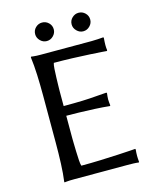

<svg xmlns="http://www.w3.org/2000/svg" viewBox="-125 -931 820 1018"><g transform="rotate(-15 285.0 -422.0)"><path d="M201.2 -212.4Q201.2 -205.6 201.7 -184.8Q202.1 -164.1 202.9 -138.7Q203.6 -113.3 205.1 -91.1Q206.5 -68.8 210 -59.6Q262.7 -59.6 315.9 -61.5Q369.1 -63.5 412.6 -65.7Q456.1 -67.9 482.4 -69.8Q508.8 -71.8 508.8 -71.8L510.7 -67.9Q508.8 -50.8 508.8 -32.7Q508.8 -25.4 509.3 -18.6Q509.8 -11.7 510.7 0L508.8 2.9Q495.6 1 479 0.5Q462.4 0 445.3 0H155.8Q128.4 0 114.7 1.5Q101.1 2.9 101.1 2.9L100.1 0Q106 -43.5 108.2 -98.1Q110.4 -152.8 110.4 -212.4V-471.7Q110.4 -531.2 108.2 -584.7Q106 -638.2 100.1 -683.6L102.1 -687Q102.1 -687 115.7 -685.3Q129.4 -683.6 155.8 -683.6H434.6Q451.2 -683.6 468.3 -684.8Q485.4 -686 498.5 -687L500.5 -683.6Q499.5 -672.9 499 -661.1Q498.5 -649.4 498.5 -643.6Q498.5 -636.2 499 -629.2Q499.5 -622.1 500.5 -615.7L498.5 -611.8Q498.5 -611.8 473.4 -613.8Q448.2 -615.7 407 -617.9Q365.7 -620.1 314.2 -622.1Q262.7 -624 210 -624Q206.5 -614.7 205.1 -592.5Q203.6 -570.3 202.9 -544.9Q202.1 -519.5 201.7 -498.8Q201.2 -478 201.2 -471.7V-389.2Q264.2 -389.2 304.9 -390.6Q345.7 -392.1 376.2 -394.8Q406.7 -397.5 438 -399.4L440.9 -396.5Q439.9 -389.2 439 -379.6Q438 -370.1 438 -362.3Q438 -355 439 -345.5Q439.9 -335.9 440.9 -328.6L438 -325.7Q401.9 -329.6 356.2 -331.8Q310.5 -334 268.6 -335Q226.6 -335.9 201.2 -335.9ZM153.8 -795.9Q153.8 -817.4 168.9 -832Q184.1 -846.7 204.6 -846.7Q225.6 -846.7 240.7 -832Q255.9 -817.4 255.9 -795.9Q255.9 -775.9 240.7 -760.5Q225.6 -745.1 204.6 -745.1Q184.1 -745.1 168.9 -760.5Q153.8 -775.9 153.8 -795.9ZM354 -795.9Q354 -817.4 369.4 -832Q384.8 -846.7 404.8 -846.7Q425.8 -846.7 440.9 -832Q456.1 -817.4 456.1 -795.9Q456.1 -775.9 440.9 -760.5Q425.8 -745.1 404.8 -745.1Q384.8 -745.1 369.4 -760.5Q354 -775.9 354 -795.9Z"/></g></svg>

Font: Kurinto Seri
Style: Regular
Weight: 400
Designer: Kurinto was developed by Clint Goss from a range of fonts that are compatible with the SIL Open Font License Version 1.1
Foundry: Clinton F. Goss
Version: Version 2.196; July 25, 2020